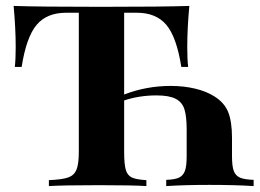

<svg xmlns="http://www.w3.org/2000/svg" viewBox="-20 -628 876 648"><path d="M836 -21V0Q774 -4 687 -4Q603 -4 541 0V-21Q570 -22 584 -28.5Q598 -35 604 -51Q610 -67 610 -101V-191Q610 -235 602.5 -259Q595 -283 573 -294.5Q551 -306 508 -306Q450 -306 399 -289V-116Q399 -74 404.5 -55Q410 -36 425 -29Q440 -22 474 -20V0Q428 -3 315 -3Q193 -3 145 0V-20Q190 -22 210 -29Q230 -36 238 -55Q246 -74 246 -116V-585H203Q138 -585 103.5 -544Q69 -503 53 -402H30Q33 -428 33 -469Q33 -532 26 -608Q112 -605 320 -605Q530 -605 619 -608Q612 -532 612 -469Q612 -428 615 -402H592Q576 -503 541.5 -544Q507 -585 442 -585H399V-309Q474 -338 556 -338Q600 -338 638 -329Q676 -320 703 -303Q737 -282 750 -250Q763 -218 763 -163V-101Q763 -67 769 -51Q775 -35 790 -28.5Q805 -22 836 -21Z"/></svg>

Font: Playfair Display SC
Style: Bold
Weight: 700
Designer: Claus Eggers Sørensen
Foundry: Claus Eggers Sørensen
Version: Version 1.200; ttfautohint (v1.6)